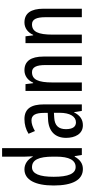

<svg xmlns="http://www.w3.org/2000/svg" viewBox="490 -1290 810 1830"><g transform="rotate(-90 895.0 -375.0)"><path d="M199 10C251 10 288 -17 317 -68H322L333 0H398V-760H317V-542C317 -521 318 -498 320 -468H316C289 -519 245 -547 196 -547C97 -547 42 -447 42 -268C42 -87 96 10 199 10ZM218 -59C154 -59 125 -130 125 -268C125 -402 153 -475 216 -475C286 -475 317 -412 317 -274V-244C317 -120 283 -59 218 -59Z M675 -547C624 -547 577 -534 535 -508L561 -447C599 -469 632 -480 662 -480C713 -480 734 -442 734 -360V-325L673 -322C560 -317 496 -256 496 -150C496 -65 533 10 616 10C672 10 711 -18 739 -74H741L753 0H815V-362C815 -480 776 -547 675 -547ZM687 -263 735 -266V-212C735 -114 700 -56 644 -56C603 -56 579 -86 579 -152C579 -222 614 -259 687 -263Z M1140 -547C1089 -547 1045 -517 1022 -464H1017L1008 -537H943V0H1024V-279C1024 -417 1052 -475 1122 -475C1170 -475 1190 -432 1190 -348V0H1271V-364C1271 -488 1226 -547 1140 -547Z M1596 -547C1545 -547 1501 -517 1478 -464H1473L1464 -537H1399V0H1480V-279C1480 -417 1508 -475 1578 -475C1626 -475 1646 -432 1646 -348V0H1727V-364C1727 -488 1682 -547 1596 -547Z"/></g></svg>

Font: Noto Sans Arabic ExtCond
Style: Regular
Weight: 400
Width: 2
Designer: Monotype Design Team, Nadine Chahine, Nizar Qandah and Khaled Hosny
Foundry: Monotype Imaging Inc.
Version: Version 2.012